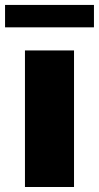

<svg xmlns="http://www.w3.org/2000/svg" viewBox="-50 -747 395 767"><path d="M49.7 0V-545.5H245.7V0ZM325.3 -727.3V-637.8H-29.8V-727.3Z"/></svg>

Font: Inter P Black
Style: Regular
Weight: 900
Designer: Rasmus Andersson
Foundry: rsms
Version: Version 3.018;git-588b23468